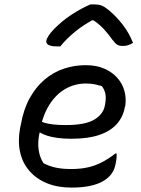

<svg xmlns="http://www.w3.org/2000/svg" viewBox="-20 -838 640 869"><path d="M368 -543Q417 -543 453 -527Q489 -511 512 -484.5Q535 -458 543.5 -425Q552 -392 547 -359L545 -353Q537 -308 508 -276Q479 -244 428.5 -227Q378 -210 303 -210Q270 -210 242.5 -213.5Q215 -217 194.5 -223.5Q174 -230 162 -238L133 -234L147 -296Q163 -288 181 -282.5Q199 -277 223 -274.5Q247 -272 279 -272Q365 -272 406.5 -296.5Q448 -321 455 -362Q461 -393 457 -413Q453 -433 441 -448Q425 -453 408 -456.5Q391 -460 369 -460Q319 -460 276.5 -436Q234 -412 203.5 -364Q173 -316 160 -244L158 -232Q150 -194 155 -159.5Q160 -125 177 -99Q205 -85 234 -79Q263 -73 302 -73Q346 -73 380 -81Q414 -89 443 -104.5Q472 -120 502 -143H508Q508 -133 507.5 -124Q507 -115 505 -106Q501 -81 493 -65Q485 -49 471 -36Q455 -21 431.5 -10.5Q408 0 376.5 5.5Q345 11 303 11Q241 11 193 -8.5Q145 -28 113.5 -64Q82 -100 71 -149.5Q60 -199 71 -259L74 -272Q86 -342 114 -393Q142 -444 181.5 -477.5Q221 -511 268.5 -527Q316 -543 368 -543ZM389 -818Q394 -818 398 -818Q402 -818 409 -818Q425 -818 438.5 -813.5Q452 -809 476 -789Q490 -777 505 -761.5Q520 -746 534.5 -727.5Q549 -709 561 -688Q573 -667 582 -644Q571 -637 560 -633.5Q549 -630 536 -630Q519 -630 510 -636Q501 -642 488 -659Q471 -684 447 -709.5Q423 -735 379 -762L434 -746H368L425 -761Q363 -730 321 -695.5Q279 -661 253 -628H237Q219 -628 208.5 -631Q198 -634 193.5 -639.5Q189 -645 189 -652Q191 -662 199 -675Q207 -688 225 -707Q242 -724 261 -740Q280 -756 302 -770.5Q324 -785 346 -797Q368 -809 389 -818Z"/></svg>

Font: Rec Mono Duotone
Style: Italic
Weight: 400
Italic angle: -10°
Monospace: yes
Version: Version 1.085; ttfautohint (v1.8.4.7-5d5b)